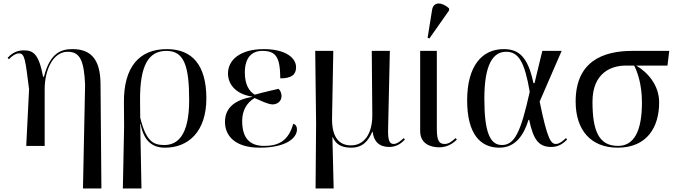

<svg xmlns="http://www.w3.org/2000/svg" viewBox="-20 -823 3813 1083"><path d="M448 240H552L547 -350C546 -487 494 -546 389 -546C325 -546 262 -525 228 -390H223C199 -521 166 -539 114 -539C66 -539 39 -514 23 -497L30 -489C46 -506 69 -522 87 -522C121 -522 123 -482 144 -320L128 0H232V-320C232 -425 277 -531 362 -531C433 -531 454 -478 460 -345Z M673 240H778L771 -124H773C792 -22 844 10 911 10C1042 10 1144 -80 1144 -268C1144 -455 1065 -546 921 -546C766 -546 677 -446 679 -243L680 -109ZM907 -5C845 -5 804 -25 771 -159L770 -253C768 -457 819 -536 919 -536C1019 -536 1047 -450 1047 -258C1047 -57 980 -5 907 -5Z M1445 10C1593 10 1655 -44 1655 -93C1655 -107 1650 -120 1634 -125C1607 -26 1548 0 1470 0C1385 0 1346 -48 1346 -141C1346 -197 1370 -243 1416 -270C1449 -256 1490 -235 1517 -234C1542 -234 1568 -250 1568 -281C1568 -292 1565 -309 1551 -322C1527 -316 1474 -305 1417 -289C1385 -308 1361 -346 1361 -414C1361 -500 1402 -536 1460 -536C1537 -536 1560 -500 1561 -381C1625 -381 1650 -402 1650 -444C1650 -497 1590 -546 1468 -546C1335 -546 1266 -485 1266 -409C1266 -340 1319 -290 1403 -278V-277C1305 -259 1249 -216 1249 -135C1249 -58 1305 10 1445 10Z M1760 240H1862L1855 -49H1857C1874 -10 1905 10 1961 10C2025 10 2057 -27 2080 -80H2082C2088 -24 2120 6 2176 6C2220 6 2248 -19 2264 -36L2257 -44C2241 -28 2219 -11 2201 -11C2179 -11 2168 -27 2169 -88L2179 -536H2077L2080 -176C2081 -68 2034 -3 1960 -3C1883 -3 1851 -62 1853 -160L1860 -536H1758L1763 -126Z M2402 -606 2513 -764V-776C2475 -810 2425 -818 2417 -766L2392 -610ZM2458 8C2507 8 2541 -19 2557 -36L2550 -44C2531 -28 2513 -11 2489 -11C2459 -11 2444 -25 2444 -96V-536H2350V-84C2350 -14 2405 8 2458 8Z M2797 10C2887 10 2935 -61 2961 -147H2965C2988 -35 3019 6 3090 6C3135 6 3162 -19 3179 -36L3172 -44C3161 -33 3137 -11 3116 -11C3088 -11 3068 -34 3024 -250L3148 -536H3039L2995 -354H2989C2958 -501 2908 -546 2821 -546C2698 -546 2615 -450 2615 -257C2615 -65 2691 10 2797 10ZM2811 -5C2745 -5 2712 -75 2712 -266C2712 -462 2762 -531 2835 -531C2904 -531 2939 -476 2968 -305C2917 -75 2882 -5 2811 -5Z M3464 10C3630 10 3698 -106 3698 -245C3698 -344 3632 -416 3569 -453H3745L3755 -536H3547C3380 -536 3227 -476 3227 -250C3227 -88 3314 10 3464 10ZM3466 0C3357 0 3322 -86 3322 -249C3322 -416 3433 -453 3508 -453H3557C3574 -421 3601 -350 3601 -245C3601 -81 3555 0 3466 0Z"/></svg>

Font: Noto Serif Display
Style: Regular
Weight: 400
Designer: Monotype Design Team
Foundry: Monotype Imaging Inc.
Version: Version 2.009